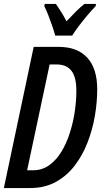

<svg xmlns="http://www.w3.org/2000/svg" viewBox="-20 -951 522 971"><path d="M-0.5 0 150.4 -713.9H276.9Q371.6 -713.9 421.6 -658.9Q471.7 -604 471.7 -499.5Q471.7 -434.1 459.7 -364.5Q447.8 -294.9 422.6 -230Q397.5 -165 357.4 -113Q317.4 -61 261.5 -30.5Q205.6 0 132.3 0ZM117.2 -89.8H146.5Q193.4 -89.8 229.5 -116Q265.6 -142.1 291.5 -185.3Q317.4 -228.5 334 -281.5Q350.6 -334.5 358.4 -388.9Q366.2 -443.4 366.2 -491.2Q366.2 -561 341.3 -593Q316.4 -625 266.6 -625H231ZM259.3 -771Q254.4 -789.6 244.9 -817.6Q235.4 -845.7 224.4 -873.8Q213.4 -901.9 204.1 -919.9L206.5 -931.2H262.7Q272.9 -916.5 287.1 -894.3Q301.3 -872.1 316.4 -843.3Q341.3 -870.1 364 -892.6Q386.7 -915 406.7 -931.2H465.3L463.9 -920.4Q447.8 -903.8 424.1 -876Q400.4 -848.1 378.4 -819.1Q356.4 -790 345.2 -771Z"/></svg>

Font: Open Sans Condensed SemiBold
Style: Italic
Weight: 600
Width: 3
Italic angle: -12°
Designer: Monotype Design Team
Foundry: Monotype Imaging Inc.
Version: Version 3.000; ttfautohint (v1.8.4)